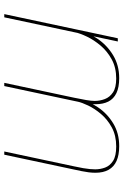

<svg xmlns="http://www.w3.org/2000/svg" viewBox="140 -718 578 898"><g transform="rotate(90 429.0 -269.0)"><path d="M367.5 0 437 -326.5Q444 -359.5 448 -383.5Q452 -407.5 452 -423Q452 -447.5 443.2 -470.5Q434.5 -493.5 412 -508.5Q389.5 -523.5 347 -523.5Q296.5 -523.5 258.2 -502.8Q220 -482 193.5 -450.8Q167 -419.5 151.5 -387Q136 -354.5 131 -331L118 -336.5Q129.5 -388.5 160.2 -434.5Q191 -480.5 238.2 -509Q285.5 -537.5 345.5 -537.5Q388.5 -537.5 415.5 -524.5Q442.5 -511.5 455 -486.8Q467.5 -462 467.5 -426.5Q467.5 -414 465.5 -398.2Q463.5 -382.5 460 -364.5Q456.5 -346.5 452 -326.5L382.5 0ZM46 0 159 -531H174L61 0ZM688.5 0 758 -326.5Q763.5 -351.5 766.5 -369.2Q769.5 -387 770.8 -400.8Q772 -414.5 772 -425.5Q772 -449 763.8 -471.5Q755.5 -494 732.5 -508.8Q709.5 -523.5 665 -523.5Q614 -523.5 576.2 -503Q538.5 -482.5 513 -452.2Q487.5 -422 473.5 -392.2Q459.5 -362.5 455.5 -343.5L442.5 -347Q452.5 -394.5 481.8 -438Q511 -481.5 557 -509.5Q603 -537.5 663.5 -537.5Q705 -537.5 732.5 -525.2Q760 -513 774 -488.2Q788 -463.5 788 -426Q788 -411 786 -395Q784 -379 780.5 -362Q777 -345 773 -326.5L703.5 0Z"/></g></svg>

Font: Epilogue Thin
Style: Italic
Weight: 250
Italic angle: -12°
Designer: Tyler Finck
Foundry: Etcetera Type Co
Version: Version 2.112